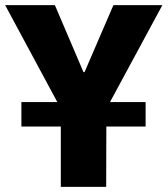

<svg xmlns="http://www.w3.org/2000/svg" viewBox="-35 -725 650 745"><path d="M201 0V-367L232 -246L-15 -705H178L289 -445H293L405 -705H595L347 -246L378 -367L377 0ZM48 -234V-329H530V-234Z"/></svg>

Font: Nunito Sans 7pt Condensed Black
Style: Regular
Weight: 900
Width: 3
Designer: Vernon Adams
Foundry: Vernon Adams
Version: Version 3.101;gftools[0.9.27]